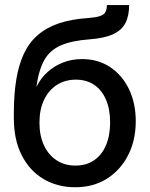

<svg xmlns="http://www.w3.org/2000/svg" viewBox="-20 -748 607 779"><path d="M285.2 11.7Q212.9 11.7 156.5 -21.7Q100.1 -55.2 68.1 -118.2Q36.1 -181.2 36.1 -268.6V-286.1Q36.1 -363.8 45.9 -424.3Q55.7 -484.9 76.9 -530Q98.1 -575.2 133.3 -605.7Q168.5 -636.2 219 -653.3Q269.5 -670.4 337.4 -674.8Q368.7 -677.2 385 -682.6Q401.4 -688 407.5 -698.7Q413.6 -709.5 413.6 -727.5H503.9Q503.9 -683.6 488.8 -654.3Q473.6 -625 438.2 -608.9Q402.8 -592.8 343.3 -588.4Q271 -583 227.1 -564Q183.1 -544.9 160.4 -505.4Q137.7 -465.8 127.9 -397.5H128.9Q145 -430.2 171.9 -454.8Q198.7 -479.5 234.6 -493.9Q270.5 -508.3 313 -508.3Q377.9 -508.3 426.8 -475.8Q475.6 -443.4 503.2 -386.5Q530.8 -329.6 530.8 -256.3Q530.8 -178.7 499.8 -118.2Q468.8 -57.6 413.6 -22.9Q358.4 11.7 285.2 11.7ZM286.1 -76.2Q330.1 -76.2 361.6 -97.7Q393.1 -119.1 409.9 -158.4Q426.8 -197.8 426.8 -251.5Q426.8 -305.2 409.9 -344Q393.1 -382.8 362.1 -403.8Q331.1 -424.8 287.6 -424.8Q243.7 -424.8 210.4 -403.3Q177.2 -381.8 158.7 -342.8Q140.1 -303.7 140.1 -250.5Q140.1 -197.8 158.2 -158.7Q176.3 -119.6 209.2 -97.9Q242.2 -76.2 286.1 -76.2Z"/></svg>

Font: Inter 28pt Medium
Style: Regular
Weight: 500
Designer: Rasmus Andersson
Foundry: rsms
Version: Version 4.001;git-66647c0bb